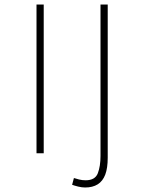

<svg xmlns="http://www.w3.org/2000/svg" viewBox="-20 -680 640 852"><path d="M142 0V-660H174V0ZM358 152Q343 152 327 148Q311 144 300 140L308 110Q317 113 331 116.5Q345 120 360 120Q402 120 414 89Q426 58 426 12V-660H458V20Q458 66 447 95Q436 124 413.5 138Q391 152 358 152Z"/></svg>

Font: Source Code Pro ExtraLight
Style: Regular
Weight: 200
Monospace: yes
Designer: Paul D. Hunt, Teo Tuominen
Foundry: Adobe
Version: Version 1.026;hotconv 1.1.0;makeotfexe 2.6.0